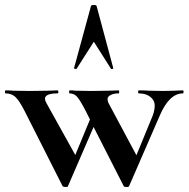

<svg xmlns="http://www.w3.org/2000/svg" viewBox="-37 -750 759 773"><path d="M699.2 -374Q644.5 -374 606 -284.2L482.9 -1Q482.9 2.9 472.4 2.9Q461.9 2.9 460.9 -1L339.8 -238.8L236.8 -1Q236.8 2.9 227.5 2.9Q218.3 2.9 214.8 -1L62 -303.2Q40 -346.2 24.4 -360.1Q8.8 -374 -14.2 -374Q-17.1 -374 -17.1 -380.1Q-17.1 -386.2 -14.2 -386.2Q3.9 -386.2 16.1 -384.8L83 -383.8L153.8 -384.8Q168.9 -385.7 194.8 -386.2Q197.8 -386.2 198 -380.1Q198.2 -374 194.8 -374Q144 -374 144 -352.1Q144 -346.2 149.9 -335L266.1 -126L325.2 -269L308.1 -303.2Q285.2 -347.2 273.2 -360.6Q261.2 -374 243.2 -374Q241.2 -374 241.2 -380.1Q241.2 -386.2 243.2 -386.2Q259.3 -386.2 269 -384.8L329.1 -383.8L399.9 -384.8Q415 -385.7 440.9 -386.2Q442.9 -386.2 442.9 -380.1Q442.9 -374 440.9 -374Q420.9 -374 408.4 -367.4Q396 -360.8 396 -351.6Q396 -342.3 399.9 -335L512.2 -125L578.1 -285.2Q585.9 -306.2 585.9 -325.9Q585.9 -345.7 568.4 -359.9Q550.8 -374 522 -374Q519 -374 519 -380.1Q519 -386.2 522 -386.2Q548.8 -386.2 562 -384.8L622.1 -383.8L663.1 -384.8Q674.3 -385.7 699.2 -386.2Q702.1 -386.2 702.1 -380.1Q702.1 -374 699.2 -374ZM418.9 -475.1Q418.9 -473.1 414.6 -472.2Q410.2 -471.2 409.2 -474.1L340.8 -582L272 -474.1Q271 -471.2 265.4 -472.7Q259.8 -474.1 261.2 -476.1L329.1 -725.1Q330.1 -730 340.6 -730Q351.1 -730 352.1 -725.1L418.9 -476.1Z"/></svg>

Font: Cormorant-Bold
Style: Bold
Weight: 700
Designer: Christian Thalmann (Catharsis Fonts)
Version: Version 3.000